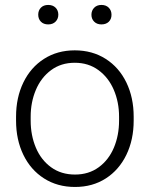

<svg xmlns="http://www.w3.org/2000/svg" viewBox="-20 -740 601 770"><path d="M44.4 0ZM279.8 -538.1Q350.1 -538.1 403.8 -503.9Q457.5 -469.7 486.8 -409.2Q516.1 -348.6 516.1 -272V-256.3Q516.1 -179.7 486.8 -119.1Q457.5 -58.6 404.3 -24.4Q351.1 9.8 280.8 9.8Q210.4 9.8 156.7 -24.4Q103 -58.6 73.7 -119.1Q44.4 -179.7 44.4 -256.3V-272Q44.4 -348.6 73.7 -409.2Q103 -469.7 156.5 -503.9Q210 -538.1 279.8 -538.1ZM280.8 -40Q335.9 -40 376 -69.3Q416 -98.6 436.8 -147.9Q457.5 -197.3 457.5 -256.3V-272Q457.5 -330.1 436.5 -379.4Q415.5 -428.7 375.2 -458.5Q335 -488.3 279.8 -488.3Q224.6 -488.3 184.6 -458.5Q144.5 -428.7 123.8 -379.4Q103 -330.1 103 -272V-256.3Q103 -197.3 123.8 -147.9Q144.5 -98.6 184.8 -69.3Q225.1 -40 280.8 -40ZM213.9 -681.2Q213.9 -664.6 202.9 -653.3Q191.9 -642.1 173.3 -642.1Q154.8 -642.1 144 -653.1Q133.3 -664.1 133.3 -681.2Q133.3 -698.2 144 -709.2Q154.8 -720.2 173.3 -720.2Q191.9 -720.2 202.9 -709.2Q213.9 -698.2 213.9 -681.2ZM427.2 -680.7Q427.2 -663.6 416.3 -652.8Q405.3 -642.1 386.7 -642.1Q368.7 -642.1 357.7 -653.1Q346.7 -664.1 346.7 -680.7Q346.7 -697.8 357.7 -709Q368.7 -720.2 386.7 -720.2Q405.3 -720.2 416.3 -709Q427.2 -697.8 427.2 -680.7Z"/></svg>

Font: Heebo Light
Style: Regular
Weight: 300
Designer: Oded Ezer
Foundry: Meir Sadan
Version: Version 2.001; ttfautohint (v1.5.14-ce02) -l 8 -r 50 -G 200 